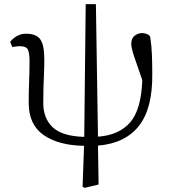

<svg xmlns="http://www.w3.org/2000/svg" viewBox="-20 -687 816 923"><path d="M441 -667 451 -30Q552 -37 605.5 -98.5Q659 -160 664 -302Q642 -365 626.5 -410.5Q611 -456 611 -475Q611 -503 627.5 -515.5Q644 -528 663 -528Q674 -528 685 -524Q696 -520 702 -511Q709 -465 710.5 -420.5Q712 -376 712 -332Q714 -166 648 -82Q582 2 451 13L454 200L387 216L377 211L384 14Q261 12 189.5 -38Q118 -88 118 -192Q118 -245 120 -295Q122 -345 122 -391Q122 -432 114 -448.5Q106 -465 76 -465Q67 -465 57.5 -463.5Q48 -462 39 -461L29 -486Q42 -503 62 -514Q82 -525 105 -525Q154 -525 173.5 -498Q193 -471 193 -401Q193 -364 191.5 -332.5Q190 -301 189 -267.5Q188 -234 188 -192Q188 -118 233.5 -75Q279 -32 385 -29L392 -667Z"/></svg>

Font: Shippori Mincho TTF
Style: Regular
Weight: 400
Version: Version 2.100